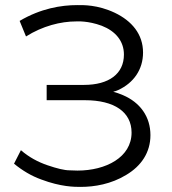

<svg xmlns="http://www.w3.org/2000/svg" viewBox="-20 -726 676 753"><path d="M35 -84C68 -57 103 -36 142 -22C219 7 272 7 296 7C351 7 416 -4 475 -40C534 -75 570 -128 570 -196C570 -268 530 -324 462 -353C450 -358 437 -363 424 -366C431 -368 437 -370 444 -373C504 -401 541 -453 541 -520C541 -592 497 -644 430 -676C362 -708 306 -706 283 -706C220 -706 140 -693 57 -644L82 -583C147 -624 218 -642 279 -642C284 -642 325 -645 379 -625C433 -604 466 -565 466 -512C466 -437 408 -393 309 -393H163V-333H313C428 -333 496 -287 496 -206C496 -109 395 -57 284 -57C283 -57 273 -57 253 -58C233 -58 204 -65 166 -78C128 -91 93 -110 62 -137Z"/></svg>

Font: Montserrat Z
Style: Regular
Weight: 400
Designer: Julieta Ulanovsky
Foundry: Julieta Ulanovsky
Version: Version 8.000